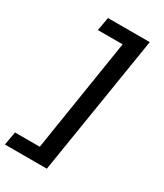

<svg xmlns="http://www.w3.org/2000/svg" viewBox="-273 -790 902 1055"><g transform="rotate(30 177.5 -262.5)"><path d="M-56 180 -41 95H116L229 -620H72L87 -705H352L210 180Z"/></g></svg>

Font: Nunito Sans 7pt Expanded Medium
Style: Italic
Weight: 500
Width: 7
Italic angle: -9°
Designer: Vernon Adams
Foundry: Vernon Adams
Version: Version 3.101;gftools[0.9.27]